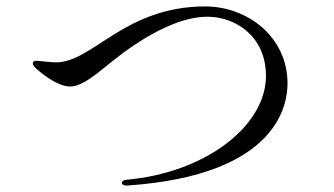

<svg xmlns="http://www.w3.org/2000/svg" viewBox="-20 -622 1040 597"><path d="M374 -45C853 -77 874 -306 874 -363C874 -506 751 -602 618 -602C367 -602 268 -428 154 -428C139 -428 101 -433 95 -433C86 -433 82 -431 82 -425C82 -419 87 -413 99 -403C114 -390 161 -353 198 -353C239 -353 290 -401 316 -421C338 -438 492 -570 625 -570C711 -570 807 -510 807 -386C807 -231 620 -85 373 -63C364 -62 359 -59 359 -53C359 -47 367 -45 374 -45Z"/></svg>

Font: Shippori Mincho OTF
Style: Regular
Weight: 400
Designer: FONTDASU
Foundry: FONTDASU / Google Inc. / but / Adobe
Version: Version 3.300;hotconv 1.0.109;makeotfexe 2.5.65596